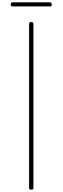

<svg xmlns="http://www.w3.org/2000/svg" viewBox="-20 -1609 535 1643"><path d="M248 14Q237 14 233 10Q229 6 229 -1V-1405Q229 -1413 233 -1416.5Q237 -1420 247 -1420Q257 -1420 261.5 -1416.5Q266 -1413 266 -1405V-1Q266 6 262 10Q258 14 248 14ZM87 -1554Q79 -1554 75.5 -1558Q72 -1562 72 -1570Q72 -1580 75.5 -1584.5Q79 -1589 87 -1589H407Q415 -1589 419 -1584.5Q423 -1580 423 -1570Q423 -1562 419 -1558Q415 -1554 407 -1554Z"/></svg>

Font: Playwrite BE WAL Thin
Style: Regular
Weight: 250
Version: Version 1.002